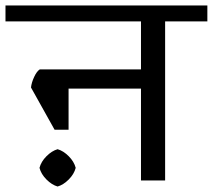

<svg xmlns="http://www.w3.org/2000/svg" viewBox="-42 -658 776 700"><path d="M714 -580H560V0H472V-335H208V-185H157L71 -339Q73 -357 82.5 -377.5Q92 -398 103 -405H472V-580H-22V-638H714ZM234 -46Q228 -23 208.5 -3.5Q189 16 168 22Q147 16 127.5 -3.5Q108 -23 102 -46Q108 -69 127.5 -88.5Q147 -108 168 -114Q189 -108 208.5 -88.5Q228 -69 234 -46Z"/></svg>

Font: AmikoRegular
Style: Regular
Weight: 400
Designer: Pablo Impallari, Rodrigo Fuenzalida, Andres Torresi
Foundry: Impallari Type
Version: Version 1.000; ttfautohint (v1.3)